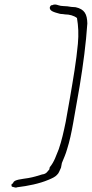

<svg xmlns="http://www.w3.org/2000/svg" viewBox="-20 -695 408 853"><path d="M33 122C30 123 30 135 35 135H36C41 136 46 138 47 138H54L55 137H56C105 131 155 121 195 104C212 97 225 91 233 82C242 74 243 66 251 50L255 29C263 9 272 -10 278 -32C289 -66 298 -108 305 -148L334 -313C350 -410 362 -502 368 -591C367 -632 356 -654 316 -663C304 -663 290 -665 279 -667C274 -667 267 -668 262 -668C244 -668 234 -675 225 -675C220 -675 215 -674 212 -672H210C207 -672 203 -669 201 -661C201 -646 219 -641 245 -634C246 -634 249 -633 250 -633C257 -633 262 -632 269 -631C288 -631 308 -626 322 -615C328 -579 330 -544 326 -500C319 -423 305 -343 291 -261L272 -154C263 -110 254 -70 241 -32C229 -4 222 23 201 48L199 58C192 64 188 78 167 80C148 86 129 92 106 96C75 101 44 103 39 116L37 120Z"/></svg>

Font: Scribbler
Style: HLIta
Weight: 100
Designer: Mew Too
Foundry: Cannot Into Space Fonts
Version: Version 1.001